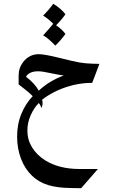

<svg xmlns="http://www.w3.org/2000/svg" viewBox="-20 -620 615 1010"><path d="M495 269 407 370 349 369Q281 368 233 353.5Q185 339 149 305Q111 269 90.5 215Q70 161 70 99Q70 32 93 -22.5Q116 -77 152 -114Q138 -129 112 -149.5Q86 -170 78 -176V-223Q78 -263 102 -294Q134 -335 184 -335Q215 -335 299 -314Q366 -297 397.5 -291.5Q429 -286 466 -285L503 -284L465 -184Q460 -184 442 -183.5Q424 -183 395 -178.5Q366 -174 335 -164Q261 -141 202 -96Q204 -84 204 -79Q204 -68 201.5 -61Q199 -54 198 -52Q197 -55 193 -64Q189 -73 184 -78Q159 -53 141.5 -14Q124 25 124 67Q124 115 148.5 155Q173 195 217 223Q290 269 399 269ZM184 -143Q238 -194 315 -223Q296 -225 247 -235Q204 -245 180 -245Q154 -245 137.5 -236Q121 -227 117 -216Q163 -181 184 -143ZM324 -441Q300 -408 271 -380Q234 -419 207 -434Q241 -471 260 -495Q233 -522 207 -538Q238 -569 260 -600Q278 -590 296.5 -574Q315 -558 324 -545Q306 -518 275 -487Q309 -464 324 -441Z"/></svg>

Font: Katibeh
Style: Regular
Weight: 400
Designer: Arabic design by Kourosh Beigpour, Latin design by Eduardo Tunni, engineering by Lasse Fister
Version: Version 1.000